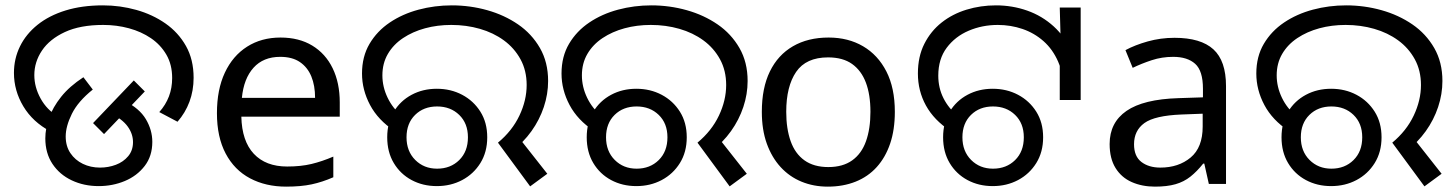

<svg xmlns="http://www.w3.org/2000/svg" viewBox="-20 -686 5417 716"><path d="M168 -196Q102 -231 67 -289.5Q32 -348 32 -414Q32 -467 54.5 -513Q77 -559 120 -593.5Q163 -628 224.5 -647Q286 -666 364 -666Q428 -666 488.5 -649Q549 -632 597 -598.5Q645 -565 673.5 -514.5Q702 -464 702 -396Q702 -348 686.5 -306.5Q671 -265 642 -232L574 -268Q598 -295 610 -326.5Q622 -358 622 -395Q622 -445 600.5 -482Q579 -519 543 -543.5Q507 -568 461 -580.5Q415 -593 365 -593Q279 -593 222 -566.5Q165 -540 136.5 -497.5Q108 -455 108 -406Q108 -361 131.5 -318.5Q155 -276 195 -253L168 -196ZM149 -170Q149 -207 163 -246.5Q177 -286 208 -325Q239 -364 291 -398L326 -352Q271 -308 248 -261.5Q225 -215 225 -177Q225 -141 242.5 -115Q260 -89 289 -75Q318 -61 353 -61Q384 -61 412 -71.5Q440 -82 458 -103.5Q476 -125 476 -156Q476 -187 456 -214.5Q436 -242 393 -263L444 -310Q500 -282 524 -241.5Q548 -201 548 -157Q548 -104 519.5 -67Q491 -30 445.5 -11Q400 8 348 8Q293 8 247.5 -13.5Q202 -35 175.5 -75Q149 -115 149 -170ZM327 -227 479 -386 520 -345 368 -186Z M1026 -546Q1095 -546 1144.5 -516Q1194 -486 1220.5 -431.5Q1247 -377 1247 -304V-251H880Q882 -160 926.5 -112.5Q971 -65 1051 -65Q1102 -65 1141.5 -74.5Q1181 -84 1223 -102V-25Q1182 -7 1142 1.5Q1102 10 1047 10Q971 10 912.5 -21Q854 -52 821.5 -113.5Q789 -175 789 -264Q789 -352 818.5 -415Q848 -478 901.5 -512Q955 -546 1026 -546ZM1025 -474Q962 -474 925.5 -433.5Q889 -393 882 -321H1155Q1155 -367 1141 -401Q1127 -435 1098.5 -454.5Q1070 -474 1025 -474Z M1837 -154Q1890 -198 1917 -255Q1944 -312 1944 -369Q1944 -423 1921 -465Q1898 -507 1859 -535.5Q1820 -564 1769.5 -578.5Q1719 -593 1663 -593Q1611 -593 1565 -580.5Q1519 -568 1483 -544Q1447 -520 1426.5 -485Q1406 -450 1406 -405Q1406 -362 1425.5 -321.5Q1445 -281 1479 -254L1451 -198Q1390 -238 1360 -294.5Q1330 -351 1330 -412Q1330 -475 1358 -522.5Q1386 -570 1433.5 -602Q1481 -634 1541 -650Q1601 -666 1665 -666Q1733 -666 1797 -648Q1861 -630 1912 -595Q1963 -560 1993.5 -507Q2024 -454 2024 -384Q2024 -335 2008 -287Q1992 -239 1962 -197Q1932 -155 1890 -123L1906 -184L2021 -38L1957 9ZM1609 8Q1557 8 1515 -14.5Q1473 -37 1448.5 -78Q1424 -119 1424 -174Q1424 -229 1448.5 -269.5Q1473 -310 1515 -332.5Q1557 -355 1609 -355Q1661 -355 1703.5 -332.5Q1746 -310 1771.5 -269.5Q1797 -229 1797 -174Q1797 -119 1771.5 -78Q1746 -37 1703.5 -14.5Q1661 8 1609 8ZM1610 -57Q1660 -57 1692.5 -89Q1725 -121 1725 -174Q1725 -226 1692.5 -257.5Q1660 -289 1610 -289Q1560 -289 1528 -257.5Q1496 -226 1496 -174Q1496 -122 1528.5 -89.5Q1561 -57 1610 -57Z M2581 -154Q2634 -198 2661 -255Q2688 -312 2688 -369Q2688 -423 2665 -465Q2642 -507 2603 -535.5Q2564 -564 2513.5 -578.5Q2463 -593 2407 -593Q2355 -593 2309 -580.5Q2263 -568 2227 -544Q2191 -520 2170.5 -485Q2150 -450 2150 -405Q2150 -362 2169.5 -321.5Q2189 -281 2223 -254L2195 -198Q2134 -238 2104 -294.5Q2074 -351 2074 -412Q2074 -475 2102 -522.5Q2130 -570 2177.5 -602Q2225 -634 2285 -650Q2345 -666 2409 -666Q2477 -666 2541 -648Q2605 -630 2656 -595Q2707 -560 2737.5 -507Q2768 -454 2768 -384Q2768 -335 2752 -287Q2736 -239 2706 -197Q2676 -155 2634 -123L2650 -184L2765 -38L2701 9ZM2353 8Q2301 8 2259 -14.5Q2217 -37 2192.5 -78Q2168 -119 2168 -174Q2168 -229 2192.5 -269.5Q2217 -310 2259 -332.5Q2301 -355 2353 -355Q2405 -355 2447.5 -332.5Q2490 -310 2515.5 -269.5Q2541 -229 2541 -174Q2541 -119 2515.5 -78Q2490 -37 2447.5 -14.5Q2405 8 2353 8ZM2354 -57Q2404 -57 2436.5 -89Q2469 -121 2469 -174Q2469 -226 2436.5 -257.5Q2404 -289 2354 -289Q2304 -289 2272 -257.5Q2240 -226 2240 -174Q2240 -122 2272.5 -89.5Q2305 -57 2354 -57Z M3317 -269Q3317 -202 3299.5 -150.5Q3282 -99 3249.5 -63Q3217 -27 3170.5 -8.5Q3124 10 3067 10Q3014 10 2969 -8.5Q2924 -27 2891 -63Q2858 -99 2839.5 -150.5Q2821 -202 2821 -269Q2821 -358 2851 -419.5Q2881 -481 2937 -513.5Q2993 -546 3070 -546Q3143 -546 3198.5 -513.5Q3254 -481 3285.5 -419.5Q3317 -358 3317 -269ZM2912 -269Q2912 -206 2928.5 -159.5Q2945 -113 2980 -88Q3015 -63 3069 -63Q3123 -63 3158 -88Q3193 -113 3209.5 -159.5Q3226 -206 3226 -269Q3226 -333 3209 -378Q3192 -423 3157.5 -447.5Q3123 -472 3068 -472Q2986 -472 2949 -418Q2912 -364 2912 -269Z M3524 -198Q3463 -238 3433 -292.5Q3403 -347 3403 -412Q3403 -475 3427 -522.5Q3451 -570 3491.5 -602Q3532 -634 3584.5 -650Q3637 -666 3694 -666Q3755 -666 3810.5 -646.5Q3866 -627 3909.5 -587.5Q3953 -548 3978 -488.5Q4003 -429 4003 -348H3946Q3946 -410 3926 -456Q3906 -502 3871.5 -532.5Q3837 -563 3793 -578Q3749 -593 3701 -593Q3643 -593 3592.5 -571.5Q3542 -550 3510.5 -508Q3479 -466 3479 -404Q3479 -358 3498.5 -319.5Q3518 -281 3552 -254L3524 -198ZM3932 -475 3936 -513 3932 -658H4010V-313H3932ZM3682 8Q3630 8 3588 -14.5Q3546 -37 3521.5 -78Q3497 -119 3497 -174Q3497 -229 3521.5 -269.5Q3546 -310 3588 -332.5Q3630 -355 3682 -355Q3734 -355 3776.5 -332.5Q3819 -310 3844.5 -269.5Q3870 -229 3870 -174Q3870 -119 3844.5 -78Q3819 -37 3776.5 -14.5Q3734 8 3682 8ZM3683 -57Q3733 -57 3765.5 -89Q3798 -121 3798 -174Q3798 -226 3765.5 -257.5Q3733 -289 3683 -289Q3633 -289 3601 -257.5Q3569 -226 3569 -174Q3569 -122 3601.5 -89.5Q3634 -57 3683 -57Z M4360 -545Q4458 -545 4505 -502Q4552 -459 4552 -365V0H4488L4471 -76H4467Q4444 -47 4419.5 -27.5Q4395 -8 4363.5 1Q4332 10 4287 10Q4239 10 4200.5 -7Q4162 -24 4140 -59.5Q4118 -95 4118 -149Q4118 -229 4181 -272.5Q4244 -316 4375 -320L4466 -323V-355Q4466 -422 4437 -448Q4408 -474 4355 -474Q4313 -474 4275 -461.5Q4237 -449 4204 -433L4177 -499Q4212 -518 4260 -531.5Q4308 -545 4360 -545ZM4386 -259Q4286 -255 4247.5 -227Q4209 -199 4209 -148Q4209 -103 4236.5 -82Q4264 -61 4307 -61Q4375 -61 4420 -98.5Q4465 -136 4465 -214V-262Z M5172 -154Q5225 -198 5252 -255Q5279 -312 5279 -369Q5279 -423 5256 -465Q5233 -507 5194 -535.5Q5155 -564 5104.5 -578.5Q5054 -593 4998 -593Q4946 -593 4900 -580.5Q4854 -568 4818 -544Q4782 -520 4761.5 -485Q4741 -450 4741 -405Q4741 -362 4760.5 -321.5Q4780 -281 4814 -254L4786 -198Q4725 -238 4695 -294.5Q4665 -351 4665 -412Q4665 -475 4693 -522.5Q4721 -570 4768.5 -602Q4816 -634 4876 -650Q4936 -666 5000 -666Q5068 -666 5132 -648Q5196 -630 5247 -595Q5298 -560 5328.5 -507Q5359 -454 5359 -384Q5359 -335 5343 -287Q5327 -239 5297 -197Q5267 -155 5225 -123L5241 -184L5356 -38L5292 9ZM4944 8Q4892 8 4850 -14.5Q4808 -37 4783.5 -78Q4759 -119 4759 -174Q4759 -229 4783.5 -269.5Q4808 -310 4850 -332.5Q4892 -355 4944 -355Q4996 -355 5038.5 -332.5Q5081 -310 5106.5 -269.5Q5132 -229 5132 -174Q5132 -119 5106.5 -78Q5081 -37 5038.5 -14.5Q4996 8 4944 8ZM4945 -57Q4995 -57 5027.5 -89Q5060 -121 5060 -174Q5060 -226 5027.5 -257.5Q4995 -289 4945 -289Q4895 -289 4863 -257.5Q4831 -226 4831 -174Q4831 -122 4863.5 -89.5Q4896 -57 4945 -57Z"/></svg>

Font: loriya85
Style: Book
Weight: 400
Designer: Jelle Bosma - Monotype Design Team
Foundry: Monotype Imaging Inc.
Version: Version 2.003